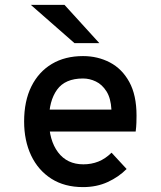

<svg xmlns="http://www.w3.org/2000/svg" viewBox="-20 -752 656 784"><path d="M319 12Q243.5 12 189.8 -22.2Q136 -56.5 107.2 -117Q78.5 -177.5 78.5 -256Q78.5 -339.5 108.2 -399.2Q138 -459 191.8 -491Q245.5 -523 319 -523Q379 -523 428.8 -497Q478.5 -471 508 -417.2Q537.5 -363.5 537.5 -280Q537.5 -267.5 537 -250.8Q536.5 -234 534 -215H158.5V-304.5H435Q432.5 -351 414.8 -379Q397 -407 371.5 -419.2Q346 -431.5 319 -431.5Q246 -431.5 213 -385.8Q180 -340 180 -262Q180 -179.5 217 -130.2Q254 -81 320.5 -81Q353 -81 381.5 -92.2Q410 -103.5 435.5 -128.5L497 -62Q465 -29.5 420 -8.8Q375 12 319 12ZM284 -576 106 -732H243.5L385.5 -576Z"/></svg>

Font: Overpass Mono SemiBold
Style: Regular
Weight: 600
Monospace: yes
Designer: Delve Withrington, Dave Bailey
Foundry: Delve Fonts LLC
Version: Version 4.000